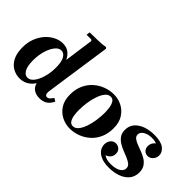

<svg xmlns="http://www.w3.org/2000/svg" viewBox="-57 -1229 1728 1728"><g transform="rotate(45 807.0 -365.0)"><path d="M29 -207Q29 -271 49.5 -323Q70 -375 104 -412.5Q138 -450 179.5 -470Q221 -490 262 -490Q314 -490 344.5 -463Q375 -436 388 -405L427 -685L417 -695H357L362 -730Q409 -730 464.5 -731.5Q520 -733 560 -740L570 -730L479 -104Q474 -69 481.5 -57Q489 -45 502 -45Q517 -45 529.5 -57Q542 -69 554 -88L584 -70Q561 -24 530 -7Q499 10 461 10Q417 10 387 -10Q357 -30 348 -69Q324 -32 288.5 -11Q253 10 209 10Q161 10 120 -13Q79 -36 54 -84Q29 -132 29 -207ZM179 -192Q179 -116 200.5 -80.5Q222 -45 253 -45Q287 -45 313.5 -79.5Q340 -114 356 -170Q372 -226 372 -289Q372 -365 351 -400Q330 -435 298 -435Q265 -435 238 -400.5Q211 -366 195 -311Q179 -256 179 -192Z M912 -490Q965 -490 1013.5 -466Q1062 -442 1093.5 -393.5Q1125 -345 1125 -272Q1125 -204 1101.5 -151.5Q1078 -99 1037.5 -63Q997 -27 947.5 -8.5Q898 10 845 10Q793 10 744 -14Q695 -38 663.5 -86.5Q632 -135 632 -208Q632 -276 655.5 -328.5Q679 -381 719.5 -417Q760 -453 810 -471.5Q860 -490 912 -490ZM851 -25Q881 -25 903 -52Q925 -79 940 -122Q955 -165 962.5 -215.5Q970 -266 970 -312Q970 -349 964.5 -381.5Q959 -414 945 -434.5Q931 -455 906 -455Q876 -455 854 -428Q832 -401 817 -358Q802 -315 794.5 -265Q787 -215 787 -168Q787 -132 792.5 -99Q798 -66 812 -45.5Q826 -25 851 -25Z M1346 10Q1282 10 1242.5 -7.5Q1203 -25 1185 -52.5Q1167 -80 1167 -110Q1167 -143 1186 -167Q1205 -191 1236 -191Q1261 -191 1281.5 -174Q1302 -157 1302 -124Q1302 -90 1279.5 -69Q1257 -48 1234 -48Q1219 -48 1206 -57Q1193 -66 1193 -81H1226Q1226 -62 1252.5 -43.5Q1279 -25 1336 -25Q1373 -25 1401 -34Q1429 -43 1445 -59.5Q1461 -76 1461 -98Q1461 -123 1442.5 -138.5Q1424 -154 1395 -166.5Q1366 -179 1333.5 -191.5Q1301 -204 1272 -222Q1243 -240 1224.5 -266.5Q1206 -293 1206 -334Q1206 -385 1236.5 -420Q1267 -455 1317 -472.5Q1367 -490 1427 -490Q1510 -490 1549 -460.5Q1588 -431 1588 -390Q1588 -357 1567 -334Q1546 -311 1516 -311Q1491 -311 1473 -329Q1455 -347 1455 -376Q1455 -405 1472.5 -427.5Q1490 -450 1514 -450Q1529 -450 1539.5 -439Q1550 -428 1550 -407H1520Q1520 -425 1497 -440Q1474 -455 1430 -455Q1397 -455 1371.5 -445.5Q1346 -436 1331.5 -420.5Q1317 -405 1317 -385Q1317 -362 1335.5 -347.5Q1354 -333 1382.5 -322Q1411 -311 1443.5 -299Q1476 -287 1504.5 -269.5Q1533 -252 1551.5 -224.5Q1570 -197 1570 -154Q1570 -100 1539.5 -63.5Q1509 -27 1458 -8.5Q1407 10 1346 10Z"/></g></svg>

Font: Brygada 1918
Style: Bold Italic
Weight: 700
Italic angle: -8°
Designer: Mateusz Machalski | Borys Kosmynka | Przemek Hoffer
Foundry: NIEPODLEGLA 2018
Version: Version 3.006